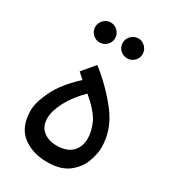

<svg xmlns="http://www.w3.org/2000/svg" viewBox="-165 -743 735 828"><g transform="rotate(30 202.5 -329.5)"><path d="M375 -171Q375 -260 317 -335Q259 -410 181 -471L129 -409L158 -383Q87 -317 58.5 -257.5Q30 -198 30 -158Q30 -77 79 -38.5Q128 0 202 0Q270 0 308 -30Q346 -60 360.5 -100Q375 -140 375 -171ZM109 -166Q109 -202 134.5 -250Q160 -298 206 -343Q269 -289 286.5 -249.5Q304 -210 304 -175Q304 -133 278 -107.5Q252 -82 202 -82Q162 -82 135.5 -103Q109 -124 109 -166ZM278 -560Q298 -560 312.5 -574.5Q327 -589 327 -609Q327 -629 312.5 -644Q298 -659 278 -659Q257 -659 242.5 -644Q228 -629 228 -609Q228 -589 242.5 -574.5Q257 -560 278 -560ZM141 -560Q161 -560 175.5 -574.5Q190 -589 190 -609Q190 -629 175.5 -644Q161 -659 141 -659Q120 -659 105.5 -644Q91 -629 91 -609Q91 -589 105.5 -574.5Q120 -560 141 -560Z"/></g></svg>

Font: Noto Sans Arabic
Style: Regular
Weight: 400
Designer: Nadine Chahine - Monotype Design Team
Foundry: Monotype Imaging Inc.
Version: Version 1.902